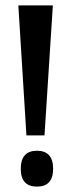

<svg xmlns="http://www.w3.org/2000/svg" viewBox="-20 -680 263 712"><path d="M78 -178 48 -660H176L145 -178ZM117 12Q57 12 57 -54Q57 -121 117 -121Q177 -121 177 -54Q177 12 117 12Z"/></svg>

Font: Bricolage Grotesque 10pt Condensed Medium
Style: Regular
Weight: 500
Width: 3
Designer: Mathieu Triay
Foundry: Atelier Triay
Version: Version 1.000; ttfautohint (v1.8.4.7-5d5b);gftools[0.9.32]